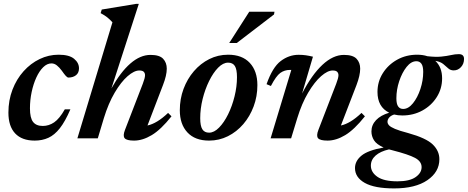

<svg xmlns="http://www.w3.org/2000/svg" viewBox="-20 -732 2476 1016"><path d="M252.5 -396.5Q229 -396.5 208.5 -376.2Q188 -356 172.2 -321.8Q156.5 -287.5 147.5 -245Q138.5 -202.5 138.5 -158.5Q138.5 -108 155 -86.8Q171.5 -65.5 206.5 -65.5Q238.5 -65.5 266.5 -84.5Q294.5 -103.5 323 -153.5H352.5Q325 -89.5 296.8 -53.5Q268.5 -17.5 236 -2.8Q203.5 12 163.5 12Q96 12 60.2 -26Q24.5 -64 24.5 -136Q24.5 -201.5 46 -257.5Q67.5 -313.5 104.8 -355Q142 -396.5 189.8 -419.5Q237.5 -442.5 290 -442.5Q346 -442.5 372 -421Q398 -399.5 398 -370.5Q398 -347 382.8 -334.5Q367.5 -322 342.5 -321.5Q336 -321.5 327.8 -330.8Q319.5 -340 307 -358Q294 -375.5 280.8 -386Q267.5 -396.5 252.5 -396.5Z M529.5 -106.5 497.5 0H389.5L575 -614Q561.5 -629 547.8 -640Q534 -651 512.5 -662.5L518.5 -681.5L700 -711.5H714.5L569.5 -264Q618 -351 670.2 -396.2Q722.5 -441.5 776.5 -441.5Q824 -441.5 843.2 -421Q862.5 -400.5 862.5 -368.5Q862.5 -333.5 842.5 -282L760.5 -68Q810.5 -78.5 869.5 -134.5L887.5 -116.5Q831.5 -46 783 -17Q734.5 12 689.5 12Q650.5 12 639.8 -0.5Q629 -13 641.5 -45L735.5 -288.5Q747.5 -319.5 747.5 -334Q747.5 -345 740.8 -352Q734 -359 717 -359Q690 -359 655.2 -328.8Q620.5 -298.5 587 -241.8Q553.5 -185 529.5 -106.5Z M1187 -442.5Q1261.5 -442.5 1301.8 -399.2Q1342 -356 1342 -281.5Q1342 -222 1322.2 -169Q1302.5 -116 1267.5 -75.2Q1232.5 -34.5 1186 -11.2Q1139.5 12 1086.5 12Q1012 12 971.8 -31.2Q931.5 -74.5 931.5 -148.5Q931.5 -208.5 951.2 -261.5Q971 -314.5 1006 -355.2Q1041 -396 1087.2 -419.2Q1133.5 -442.5 1187 -442.5ZM1086.5 -30Q1113 -30 1139.2 -56.8Q1165.5 -83.5 1187 -127Q1208.5 -170.5 1221.2 -222.2Q1234 -274 1234 -323.5Q1234 -365 1222.8 -382.8Q1211.5 -400.5 1187 -400.5Q1160.5 -400.5 1134.2 -373.8Q1108 -347 1086.5 -303.2Q1065 -259.5 1052.2 -208Q1039.5 -156.5 1039.5 -106.5Q1039.5 -65.5 1050.8 -47.8Q1062 -30 1086.5 -30ZM1193 -504.5 1299 -670H1432.5L1430 -655.5L1233 -504.5Z M1413.5 -277 1390.5 -286.5Q1422 -376 1465.5 -409Q1509 -442 1560 -442Q1581 -442 1598.2 -439.5Q1615.5 -437 1636 -432L1578.5 -237Q1630 -336.5 1686.2 -389Q1742.5 -441.5 1800 -441.5Q1847.5 -441.5 1866.8 -421Q1886 -400.5 1886 -368.5Q1886 -333.5 1866.5 -282L1784 -68Q1834 -78.5 1893 -134.5L1911 -116.5Q1855 -46 1806.8 -17Q1758.5 12 1713.5 12Q1674 12 1663.2 -0.5Q1652.5 -13 1665 -45L1759 -288.5Q1771 -319.5 1771 -334Q1771 -345 1764.2 -352Q1757.5 -359 1740.5 -359Q1713.5 -359 1679 -328.8Q1644.5 -298.5 1610.8 -241.8Q1577 -185 1553 -106.5L1520.5 0H1412L1521.5 -362H1514Q1485.5 -362 1463.2 -346Q1441 -330 1413.5 -277Z M2065.5 265Q1962 265 1910.2 235.8Q1858.5 206.5 1858.5 157.5Q1858.5 120 1892.5 91.8Q1926.5 63.5 2010 48.5Q1972.5 32 1959 10.2Q1945.5 -11.5 1945.5 -36.5Q1945.5 -70.5 1969.8 -96.2Q1994 -122 2039.5 -135.5Q1977.5 -166 1977.5 -245.5Q1977.5 -300 2005.8 -344.8Q2034 -389.5 2081.5 -416Q2129 -442.5 2187.5 -442.5Q2217.5 -442.5 2241.5 -434.5Q2285.5 -429.5 2315.2 -432.5Q2345 -435.5 2366.5 -440.5Q2388 -445.5 2408 -445.5Q2435.5 -445.5 2435.5 -420Q2435.5 -394.5 2419.5 -377Q2403.5 -359.5 2381 -359.5Q2363.5 -359.5 2352 -370.2Q2340.5 -381 2325.5 -393.2Q2310.5 -405.5 2283.5 -410Q2319.5 -376.5 2319.5 -317.5Q2319.5 -263 2291.2 -218.2Q2263 -173.5 2215.2 -147.2Q2167.5 -121 2109 -121Q2085.5 -121 2065.5 -126Q2047.5 -120 2039 -109.5Q2030.5 -99 2030.5 -87.5Q2030.5 -78 2038.5 -69Q2046.5 -60 2070 -50Q2093.5 -40 2139.5 -28Q2235 -1.5 2270 32.5Q2305 66.5 2305 110.5Q2305 178 2241.5 221.5Q2178 265 2065.5 265ZM2113.5 -155.5Q2141 -155.5 2165.2 -185.5Q2189.5 -215.5 2204.5 -260.8Q2219.5 -306 2219.5 -351.5Q2219.5 -381.5 2210 -394.8Q2200.5 -408 2183.5 -408Q2155.5 -408 2131.5 -377.8Q2107.5 -347.5 2092.5 -302.5Q2077.5 -257.5 2077.5 -212Q2077.5 -182 2086.8 -168.8Q2096 -155.5 2113.5 -155.5ZM1942.5 144.5Q1942.5 179.5 1977 203.5Q2011.5 227.5 2083 227.5Q2147.5 227.5 2179.2 205.2Q2211 183 2211 152.5Q2211 122 2176.2 103.5Q2141.5 85 2057.5 63.5Q2047.5 61.5 2038.5 58.5Q1992.5 69 1967.5 91.2Q1942.5 113.5 1942.5 144.5Z"/></svg>

Font: Newsreader 16pt SemiBold
Style: Italic
Weight: 600
Italic angle: -17°
Designer: Hugues Gentile
Foundry: Production Type
Version: Version 1.003; ttfautohint (v1.8.3)